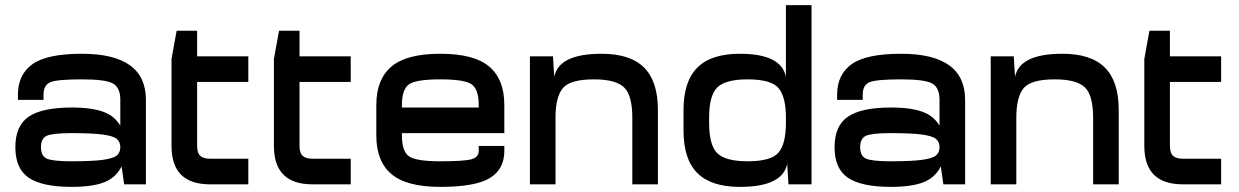

<svg xmlns="http://www.w3.org/2000/svg" viewBox="-20 -720 4840 750"><path d="M50 -350V-330H150V-350Q150 -388 177 -399Q204 -410 300 -410Q394 -410 422 -393.5Q450 -377 450 -330V-220L550 -250V-330Q550 -510 300 -510Q164 -510 107 -469.5Q50 -429 50 -350ZM550 -250H450V-85L455 -70L465 0H550ZM260 10Q341 10 387 -8Q433 -26 455 -70L450 -145Q450 -124 436 -112.5Q422 -101 381 -95.5Q340 -90 260 -90Q185 -90 162.5 -100.5Q140 -111 140 -145Q140 -179 162.5 -189.5Q185 -200 260 -200Q340 -200 381 -194.5Q422 -189 436 -177.5Q450 -166 450 -145L455 -220Q433 -264 387 -282Q341 -300 260 -300Q145 -300 92.5 -264.5Q40 -229 40 -145Q40 -61 92.5 -25.5Q145 10 260 10Z M950 -100H800Q775 -100 762.5 -111Q750 -122 750 -150V-400H950V-500H750V-600H670L650 -490V-150Q650 0 800 0H950Z M1350 -100H1200Q1175 -100 1162.5 -111Q1150 -122 1150 -150V-400H1350V-500H1150V-600H1070L1050 -490V-150Q1050 0 1200 0H1350Z M1450 -310V-250H1550V-310Q1550 -371 1577.5 -390.5Q1605 -410 1700 -410Q1795 -410 1822.5 -390.5Q1850 -371 1850 -310V-200H1950V-310Q1950 -410 1891 -460Q1832 -510 1700 -510Q1568 -510 1509 -460Q1450 -410 1450 -310ZM1700 -90Q1605 -90 1577.5 -109.5Q1550 -129 1550 -190V-250H1450V-190Q1450 -90 1509 -40Q1568 10 1700 10Q1837 10 1893.5 -24.5Q1950 -59 1950 -130V-150H1850V-130Q1850 -106 1822 -98Q1794 -90 1700 -90ZM1500 -200H1950V-300H1500Z M2050 0H2150V-395L2145 -420L2140 -500H2050ZM2145 -420 2150 -260Q2150 -342 2179 -376Q2208 -410 2300 -410Q2385 -410 2417.5 -379Q2450 -348 2450 -260V0H2550V-290Q2550 -402 2496 -456Q2442 -510 2330 -510Q2163 -510 2145 -420Z M3150 0V-700H3050V-115L3055 -80L3060 0ZM3050 -420Q3032 -510 2870 -510Q2758 -510 2704 -456Q2650 -402 2650 -290V-250H2750V-260Q2750 -348 2782.5 -379Q2815 -410 2900 -410Q2992 -410 3021 -376Q3050 -342 3050 -260ZM3055 -80 3050 -115V-240Q3050 -158 3021 -124Q2992 -90 2900 -90Q2815 -90 2782.5 -121Q2750 -152 2750 -240V-250H2650V-210Q2650 -98 2704 -44Q2758 10 2870 10Q3037 10 3055 -80Z M3250 -350V-330H3350V-350Q3350 -388 3377 -399Q3404 -410 3500 -410Q3594 -410 3622 -393.5Q3650 -377 3650 -330V-220L3750 -250V-330Q3750 -510 3500 -510Q3364 -510 3307 -469.5Q3250 -429 3250 -350ZM3750 -250H3650V-85L3655 -70L3665 0H3750ZM3460 10Q3541 10 3587 -8Q3633 -26 3655 -70L3650 -145Q3650 -124 3636 -112.5Q3622 -101 3581 -95.5Q3540 -90 3460 -90Q3385 -90 3362.5 -100.5Q3340 -111 3340 -145Q3340 -179 3362.5 -189.5Q3385 -200 3460 -200Q3540 -200 3581 -194.5Q3622 -189 3636 -177.5Q3650 -166 3650 -145L3655 -220Q3633 -264 3587 -282Q3541 -300 3460 -300Q3345 -300 3292.5 -264.5Q3240 -229 3240 -145Q3240 -61 3292.5 -25.5Q3345 10 3460 10Z M3850 0H3950V-395L3945 -420L3940 -500H3850ZM3945 -420 3950 -260Q3950 -342 3979 -376Q4008 -410 4100 -410Q4185 -410 4217.5 -379Q4250 -348 4250 -260V0H4350V-290Q4350 -402 4296 -456Q4242 -510 4130 -510Q3963 -510 3945 -420Z M4750 -100H4600Q4575 -100 4562.5 -111Q4550 -122 4550 -150V-400H4750V-500H4550V-600H4470L4450 -490V-150Q4450 0 4600 0H4750Z"/></svg>

Font: Millimetre
Style: Regular
Weight: 500
Designer: Jérémy Landes
Version: Version 1.0